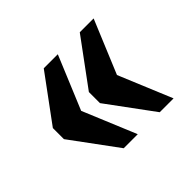

<svg xmlns="http://www.w3.org/2000/svg" viewBox="-100 -613 686 686"><g transform="rotate(-45 243.0 -270.0)"><path d="M363 -68H433L349 -270L433 -472H363L235 -298V-242ZM181 -68H252L168 -270L252 -472H181L53 -298V-242Z"/></g></svg>

Font: Noto Serif Devanagari ExtraCondensed Black
Style: Regular
Weight: 900
Width: 2
Designer: Universal Thirst, Indian Type Foundry and the Monotype Design Team
Foundry: Monotype Imaging Inc.
Version: Version 2.004